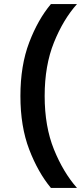

<svg xmlns="http://www.w3.org/2000/svg" viewBox="-20 -750 401 950"><path d="M232 180Q168 103 124.5 -10.5Q81 -124 81 -275Q81 -426 124.5 -540Q168 -654 232 -730H361Q293 -654 247 -540Q201 -426 201 -275Q201 -124 247 -10.5Q293 103 361 180Z"/></svg>

Font: MuseoModerno Thin Medium
Style: Regular
Weight: 500
Version: Version 1.003